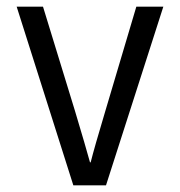

<svg xmlns="http://www.w3.org/2000/svg" viewBox="-20 -556 540 576"><path d="M30 -536H109L205 -223Q238 -113 250 -69H252Q263 -113 296 -223L389 -536H470L298 0H200Z"/></svg>

Font: Noto Sans Mono UI Cond
Style: Regular
Weight: 400
Width: 3
Monospace: yes
Designer: Monotype Design team
Foundry: Monotype Imaging Inc.
Version: Version 1.000